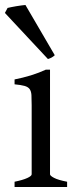

<svg xmlns="http://www.w3.org/2000/svg" viewBox="-24 -747 315 767"><path d="M34.2 0V-21Q67.4 -27.8 85 -35.9Q102.5 -43.9 102.5 -50.8V-327.1Q102.5 -352.1 101.6 -367.4Q100.6 -382.8 94.2 -391.4Q87.9 -399.9 74 -403.8Q60.1 -407.7 34.2 -410.2V-429.7Q49.3 -432.6 66.2 -436.8Q83 -440.9 99.6 -446Q116.2 -451.2 131.3 -457Q146.5 -462.9 159.2 -468.8H175.8V-50.8Q175.8 -44.9 192.1 -36.4Q208.5 -27.8 244.1 -21V0ZM194.8 -526.4Q188.5 -520.5 182.1 -517.1Q175.8 -513.7 167.5 -511.2L-4.4 -695.3L6.3 -715.3Q11.2 -716.8 20.8 -718.5Q30.3 -720.2 40.8 -722.2Q51.3 -724.1 61.5 -725.3Q71.8 -726.6 77.6 -727.1Z"/></svg>

Font: Gentium Plus Afr
Style: Regular
Weight: 400
Designer: J. Victor Gaultney, Annie Olsen, Iska Routamaa, Becca Hirsbrunner
Foundry: SIL International
Version: Version 5.000